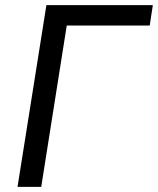

<svg xmlns="http://www.w3.org/2000/svg" viewBox="-20 -725 613 745"><path d="M48 0 160 -705H573L561 -626H239L140 0Z"/></svg>

Font: Nunito Sans 10pt SemiCondensed Medium
Style: Italic
Weight: 500
Width: 4
Italic angle: -9°
Designer: Vernon Adams
Foundry: Vernon Adams
Version: Version 3.101;gftools[0.9.27]